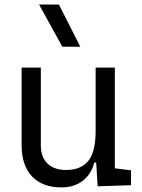

<svg xmlns="http://www.w3.org/2000/svg" viewBox="-20 -815 626 845"><path d="M250.5 9.8Q166.5 9.8 120.8 -38.8Q75.2 -87.4 75.2 -175.8V-517.6H159.7V-175.8Q159.7 -123.5 189 -95.2Q218.3 -66.9 271.5 -66.9Q335.4 -66.9 368.2 -106.4Q400.9 -146 400.9 -239.3V-517.6H485.4V-74.2L556.6 -65.4V0L409.7 4.9L403.3 -99.6H395Q381.3 -47.4 343.5 -18.8Q305.7 9.8 250.5 9.8ZM254.4 -609.4 151.9 -794.9H239.3L333.5 -609.4Z"/></svg>

Font: Cascadia Mono NF SemiLight
Style: Regular
Weight: 350
Monospace: yes
Designer: Aaron Bell
Foundry: Saja Typeworks
Version: Version 2404.023; ttfautohint (v1.8.4)